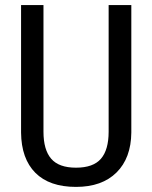

<svg xmlns="http://www.w3.org/2000/svg" viewBox="-20 -731 602 761"><path d="M500.5 -710.9V-205.6Q499.5 -104.5 441.9 -47.4Q384.3 9.8 281.2 9.8Q175.8 9.8 120.1 -46.1Q64.5 -102.1 63.5 -205.6V-710.9H152.3V-209Q152.3 -137.2 182.9 -101.8Q213.4 -66.4 281.2 -66.4Q349.6 -66.4 380.1 -101.8Q410.6 -137.2 410.6 -209V-710.9Z"/></svg>

Font: Roboto Condensed
Style: Regular
Weight: 400
Designer: Google
Version: Version 2.001047; 2015